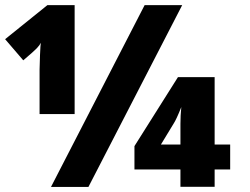

<svg xmlns="http://www.w3.org/2000/svg" viewBox="-26 -734 983 754"><path d="M877.9 -68.4H816.9V-0.5H682.6V-68.4H502V-160.2L672.9 -431.2H816.9V-166.5H877.9ZM682.6 -166.5V-247.6Q682.6 -281.2 686 -313.5Q666.5 -264.6 655.8 -248.5L606 -166.5ZM689.5 -713.9 321.3 0H174.3L542 -713.9ZM267.1 -286.1H129.4V-460Q129.4 -477.1 131.1 -517.6Q132.8 -558.1 134.3 -565.9Q129.9 -556.6 118.9 -544.9Q107.9 -533.2 65.4 -497.1L-5.9 -580.1L160.2 -713.9H267.1Z"/></svg>

Font: TypoPRO Open Sans
Style: Regular
Weight: 800
Foundry: Ascender Corporation
Version: Version 1.10